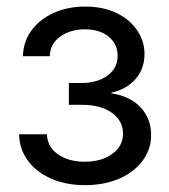

<svg xmlns="http://www.w3.org/2000/svg" viewBox="-20 -552 512 580"><path d="M236.8 7.3Q178.7 7.3 133.8 -12.7Q88.9 -32.7 63.7 -67.4Q38.6 -102.1 37.6 -146.5H121.6Q123 -108.4 155 -85.9Q187 -63.5 235.8 -63.5Q287.1 -63.5 319.3 -87.2Q351.6 -110.8 351.6 -147.9Q351.6 -187 318.1 -211.2Q284.7 -235.4 226.1 -235.4H188V-301.3H226.1Q274.4 -301.3 304.9 -323.7Q335.4 -346.2 335.4 -383.3Q335.4 -418.9 308.3 -441.2Q281.2 -463.4 236.8 -463.4Q192.9 -463.4 162.1 -441.7Q131.3 -419.9 130.4 -382.3H49.3Q50.3 -426.3 75.2 -460.2Q100.1 -494.1 142.6 -513.2Q185.1 -532.2 237.3 -532.2Q291.5 -532.2 331.5 -512.9Q371.6 -493.7 394 -460.9Q416.5 -428.2 416.5 -388.7Q416.5 -344.2 389.4 -313.2Q362.3 -282.2 316.4 -272V-270Q373 -261.7 404.8 -227.5Q436.5 -193.4 436.5 -144.5Q436.5 -100.6 410.6 -66.2Q384.8 -31.7 339.6 -12.2Q294.4 7.3 236.8 7.3Z"/></svg>

Font: Inter 28pt
Style: Regular
Weight: 400
Designer: Rasmus Andersson
Foundry: rsms
Version: Version 4.001;git-66647c0bb